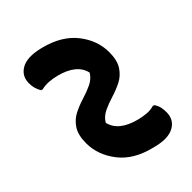

<svg xmlns="http://www.w3.org/2000/svg" viewBox="-42 -642 684 684"><g transform="rotate(45 300.0 -300.0)"><path d="M394 -156Q353 -156 329.5 -171.5Q306 -187 294 -210.5Q282 -234 274 -260.5Q266 -287 255.5 -309Q245 -331 225 -343Q172 -331 152 -254Q147 -234 146 -216.5Q145 -199 149 -182L147 -176Q135 -169 123.5 -166Q112 -163 99 -163Q63 -163 45.5 -193Q28 -223 41 -279L43 -287Q63 -365 113.5 -404.5Q164 -444 223 -444Q264 -444 287.5 -428.5Q311 -413 323 -389.5Q335 -366 343 -339.5Q351 -313 361.5 -291Q372 -269 392 -257Q445 -269 465 -346Q470 -366 471.5 -384Q473 -402 468 -418L470 -424Q482 -432 493.5 -434.5Q505 -437 518 -437Q556 -437 573 -406Q590 -375 576 -321L574 -313Q555 -235 504 -195.5Q453 -156 394 -156Z"/></g></svg>

Font: Recursive Sn Csl St Med
Style: Italic
Weight: 500
Italic angle: -15°
Version: Version 1.079;hotconv 1.0.112;makeotfexe 2.5.65598; ttfautoh